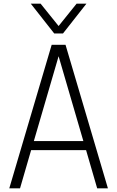

<svg xmlns="http://www.w3.org/2000/svg" viewBox="-20 -1035 644 1055"><path d="M573 0H514L453 -210H151L90 0H31L264 -789H340ZM438 -260 302 -726 166 -260ZM326 -851H278L149 -1015H203L302 -892L401 -1015H455Z"/></svg>

Font: Tanohe Sans Light
Style: Regular
Weight: 300
Designer: Village Type and Design LLC & Cristiano Sobral
Foundry: Cooper Hewitt Smithsonian Design Museum
Version: Version 1.00;September 29, 2021;FontCreator 13.0.0.2655 64-b